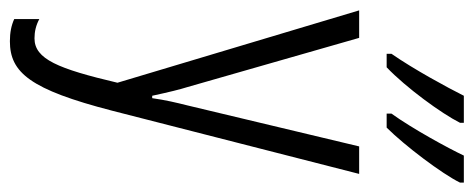

<svg xmlns="http://www.w3.org/2000/svg" viewBox="-312 -660 981 398"><g transform="rotate(90 179.0 -460.5)"><path d="M358 -931H302C287 -899 246 -824 215 -781V-771H244C281 -808 340 -886 358 -923ZM234 -931H178C161 -897 123 -827 91 -781V-771H119C161 -811 215 -885 234 -923ZM340 -714H283L198 -358C192 -334 187 -313 183 -285H178C170 -322 165 -342 160 -358L58 -714H1L151 -213C122 -90 102 -41 59 -41C45 -41 32 -44 19 -51V1C32 7 47 10 65 10C130 10 165 -32 209 -202Z"/></g></svg>

Font: Noto Sans Display Condensed Light
Style: Regular
Weight: 300
Width: 3
Designer: Monotype Design Team
Foundry: Monotype Imaging Inc.
Version: Version 1.900